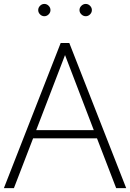

<svg xmlns="http://www.w3.org/2000/svg" viewBox="-25 -972 672 992"><path d="M-4.9 0 288.6 -750H333L627 0H575.2L476.1 -257.3H146L46.9 0ZM162.1 -299.8H459.5L311 -687.5ZM395.5 -897.7Q385.7 -907.2 385.7 -919.9Q385.7 -932.6 395.5 -942.1Q405.3 -951.7 418 -951.7Q430.7 -951.7 440.2 -942.1Q449.7 -932.6 449.7 -919.9Q449.7 -907.2 440.2 -897.7Q430.7 -888.2 418 -888.2Q405.3 -888.2 395.5 -897.7ZM181.9 -897.7Q172.4 -907.2 172.4 -919.9Q172.4 -932.6 181.9 -942.1Q191.4 -951.7 204.1 -951.7Q216.8 -951.7 226.3 -942.1Q235.8 -932.6 235.8 -919.9Q235.8 -907.2 226.3 -897.7Q216.8 -888.2 204.1 -888.2Q191.4 -888.2 181.9 -897.7Z"/></svg>

Font: Spartan MB Light
Style: Regular
Weight: 300
Designer: Matt Bailey, Mirko Velimirovic
Foundry: Matt Bailey
Version: Version 1.005